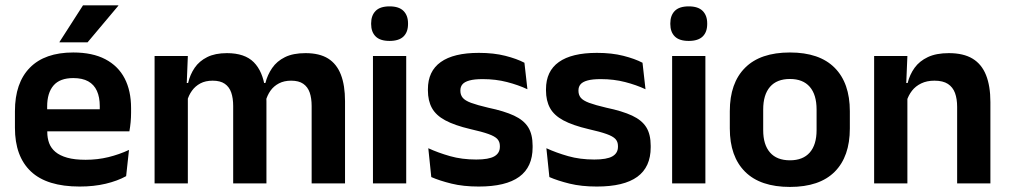

<svg xmlns="http://www.w3.org/2000/svg" viewBox="-20 -706 3883 739"><path d="M286.5 12Q160.5 12 99 -46Q37.5 -104 37.5 -214V-278Q37.5 -387 95 -445.5Q152.5 -504 262 -504Q336 -504 385.5 -478Q435 -452 459.8 -404.2Q484.5 -356.5 484.5 -290V-272.5Q484.5 -254.5 482.8 -235.8Q481 -217 478 -200.5H362Q363.5 -228 363.8 -252.8Q364 -277.5 364 -297.5Q364 -332 353 -356.2Q342 -380.5 319.5 -393Q297 -405.5 262 -405.5Q210.5 -405.5 186 -377Q161.5 -348.5 161.5 -296V-250.5L162 -236V-197.5Q162 -174.5 169.2 -155Q176.5 -135.5 193.5 -121.2Q210.5 -107 238.8 -99Q267 -91 309.5 -91Q355.5 -91 397.2 -101.2Q439 -111.5 476.5 -129L465.5 -28Q432 -9.5 386.8 1.2Q341.5 12 286.5 12ZM452 -200.5H105.5V-285.5H452ZM209 -544.5 299.5 -685.5H435.5V-684L317 -543H209Z M1308 0H1179.5V-298Q1179.5 -328 1172 -349.8Q1164.5 -371.5 1147.2 -383.5Q1130 -395.5 1100.5 -395.5Q1073.5 -395.5 1053.5 -385Q1033.5 -374.5 1021 -356.8Q1008.5 -339 1002.5 -316.5L988.5 -386.5H1001.5Q1009.5 -418 1027.5 -444.2Q1045.5 -470.5 1076.8 -486Q1108 -501.5 1156 -501.5Q1209.5 -501.5 1242.8 -480.8Q1276 -460 1292 -418.8Q1308 -377.5 1308 -316.5ZM703 0H575V-490.5H703L698 -366L703 -360.5ZM1005.5 0H877.5V-298Q877.5 -328 870 -349.8Q862.5 -371.5 845.2 -383.5Q828 -395.5 798.5 -395.5Q771 -395.5 751.2 -385Q731.5 -374.5 718.8 -356.8Q706 -339 700 -316.5L680 -386.5H704Q711.5 -419 729.2 -445Q747 -471 777.5 -486.2Q808 -501.5 853.5 -501.5Q922 -501.5 956.8 -466.5Q991.5 -431.5 1000.5 -364.5Q1002.5 -354.5 1004 -341.2Q1005.5 -328 1005.5 -316.5Z M1543.5 0H1415.5V-490.5H1543.5ZM1479.5 -548.5Q1443 -548.5 1425.8 -565.8Q1408.5 -583 1408.5 -613.5V-616Q1408.5 -646.5 1425.8 -664Q1443 -681.5 1479.5 -681.5Q1515.5 -681.5 1533 -664Q1550.5 -646.5 1550.5 -616V-613.5Q1550.5 -582.5 1533 -565.5Q1515.5 -548.5 1479.5 -548.5Z M1822.5 12Q1763.5 12 1717.8 0.8Q1672 -10.5 1640 -24.5L1628.5 -135.5Q1666.5 -118 1712.2 -105Q1758 -92 1813 -92Q1861 -92 1882.5 -104.2Q1904 -116.5 1904 -141V-144Q1904 -160.5 1894.2 -171Q1884.5 -181.5 1860 -190.2Q1835.5 -199 1791 -209Q1729.5 -223.5 1693.8 -242.8Q1658 -262 1642.5 -290.2Q1627 -318.5 1627 -358V-362.5Q1627 -432 1676.5 -467.2Q1726 -502.5 1823 -502.5Q1880.5 -502.5 1924.8 -491.2Q1969 -480 1998.5 -464.5L2010 -362.5Q1975 -379 1931.5 -390.2Q1888 -401.5 1838 -401.5Q1805.5 -401.5 1786.8 -396.2Q1768 -391 1760 -381.5Q1752 -372 1752 -358.5V-356Q1752 -341 1760.8 -330Q1769.5 -319 1793 -310.2Q1816.5 -301.5 1859 -291.5Q1921 -278.5 1958.5 -261Q1996 -243.5 2013 -216.2Q2030 -189 2030 -145V-139Q2030 -63 1978.5 -25.5Q1927 12 1822.5 12Z M2277 12Q2218 12 2172.2 0.8Q2126.5 -10.5 2094.5 -24.5L2083 -135.5Q2121 -118 2166.8 -105Q2212.5 -92 2267.5 -92Q2315.5 -92 2337 -104.2Q2358.5 -116.5 2358.5 -141V-144Q2358.5 -160.5 2348.8 -171Q2339 -181.5 2314.5 -190.2Q2290 -199 2245.5 -209Q2184 -223.5 2148.2 -242.8Q2112.5 -262 2097 -290.2Q2081.5 -318.5 2081.5 -358V-362.5Q2081.5 -432 2131 -467.2Q2180.5 -502.5 2277.5 -502.5Q2335 -502.5 2379.2 -491.2Q2423.5 -480 2453 -464.5L2464.5 -362.5Q2429.5 -379 2386 -390.2Q2342.5 -401.5 2292.5 -401.5Q2260 -401.5 2241.2 -396.2Q2222.5 -391 2214.5 -381.5Q2206.5 -372 2206.5 -358.5V-356Q2206.5 -341 2215.2 -330Q2224 -319 2247.5 -310.2Q2271 -301.5 2313.5 -291.5Q2375.5 -278.5 2413 -261Q2450.5 -243.5 2467.5 -216.2Q2484.5 -189 2484.5 -145V-139Q2484.5 -63 2433 -25.5Q2381.5 12 2277 12Z M2695 0H2567V-490.5H2695ZM2631 -548.5Q2594.5 -548.5 2577.2 -565.8Q2560 -583 2560 -613.5V-616Q2560 -646.5 2577.2 -664Q2594.5 -681.5 2631 -681.5Q2667 -681.5 2684.5 -664Q2702 -646.5 2702 -616V-613.5Q2702 -582.5 2684.5 -565.5Q2667 -548.5 2631 -548.5Z M3020.5 13.5Q2906.5 13.5 2847.8 -45Q2789 -103.5 2789 -211.5V-278Q2789 -386.5 2847.8 -445.2Q2906.5 -504 3020.5 -504Q3134 -504 3192.5 -445.2Q3251 -386.5 3251 -278V-211.5Q3251 -103.5 3192.8 -45Q3134.5 13.5 3020.5 13.5ZM3020.5 -89Q3070.5 -89 3096.8 -119Q3123 -149 3123 -205V-284.5Q3123 -341.5 3096.8 -371.8Q3070.5 -402 3020.5 -402Q2970 -402 2943.8 -371.8Q2917.5 -341.5 2917.5 -284.5V-205Q2917.5 -149 2943.8 -119Q2970 -89 3020.5 -89Z M3792 0H3664V-294.5Q3664 -325.5 3655.8 -348Q3647.5 -370.5 3628.5 -383Q3609.5 -395.5 3576.5 -395.5Q3547.5 -395.5 3525.8 -385Q3504 -374.5 3490.2 -356.8Q3476.5 -339 3469.5 -316.5L3449.5 -386.5H3473.5Q3481.5 -419 3500.2 -445Q3519 -471 3551.2 -486.2Q3583.5 -501.5 3632 -501.5Q3688.5 -501.5 3723.5 -480.2Q3758.5 -459 3775.2 -417Q3792 -375 3792 -313ZM3472.5 0H3344.5V-490.5H3472.5L3467.5 -371L3472.5 -360.5Z"/></svg>

Font: Anek Devanagari Medium SemiBold
Style: Regular
Weight: 600
Version: Version 1.003